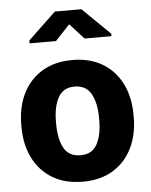

<svg xmlns="http://www.w3.org/2000/svg" viewBox="-54 -807 676 862"><g transform="rotate(-5 284.0 -376.0)"><path d="M285.2 10.3Q205.1 10.3 148.2 -23.9Q91.3 -58.1 61.3 -118.7Q31.2 -179.2 31.2 -259.3V-269Q31.2 -348.1 61.3 -408.7Q91.3 -469.2 147.9 -503.7Q204.6 -538.1 284.2 -538.1Q363.8 -538.1 420.4 -503.9Q477.1 -469.7 507.1 -408.9Q537.1 -348.1 537.1 -269V-259.3Q537.1 -179.7 507.1 -118.9Q477.1 -58.1 420.4 -23.9Q363.8 10.3 285.2 10.3ZM285.2 -108.9Q336.4 -108.9 359.1 -149.9Q381.8 -190.9 381.8 -259.3V-269Q381.8 -335.4 358.9 -377Q335.9 -418.5 284.2 -418.5Q232.4 -418.5 210 -377Q187.5 -335.4 187.5 -269V-259.3Q187.5 -189.9 210 -149.4Q232.4 -108.9 285.2 -108.9ZM100.1 -629.4V-642.1L225.6 -761.7H345.2L469.2 -640.6V-629.4H348.1L284.7 -699.2L219.2 -629.4Z"/></g></svg>

Font: Roboto Slab ExtraBold
Style: Regular
Weight: 800
Designer: Google
Version: Version 2.001; ttfautohint (v1.8.3)